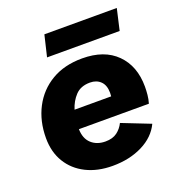

<svg xmlns="http://www.w3.org/2000/svg" viewBox="-125 -779 832 892"><g transform="rotate(-20 291.0 -332.5)"><path d="M282 9Q208 9 152 -19Q96 -47 65 -98Q34 -149 34 -218Q34 -302 68.5 -368Q103 -434 166.5 -471.5Q230 -509 318 -509Q427 -509 487.5 -448.5Q548 -388 548 -286Q548 -267 546 -246Q544 -225 538 -205H192Q193 -158 220 -133.5Q247 -109 289 -109Q325 -109 347 -125.5Q369 -142 381 -167L521 -112Q494 -55 430 -23Q366 9 282 9ZM314 -391Q268 -391 242 -363.5Q216 -336 204 -297H385Q386 -304 386 -314Q386 -352 366 -371.5Q346 -391 314 -391ZM550 -674 526 -569H167L192 -674Z"/></g></svg>

Font: Work Sans
Style: Bold Italic
Weight: 700
Italic angle: -13°
Designer: Wei Huang
Foundry: Wei Huang
Version: Version 2.010; ttfautohint (v1.8.3)